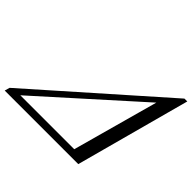

<svg xmlns="http://www.w3.org/2000/svg" viewBox="-209 -937 1148 1148"><g transform="rotate(45 365.0 -363.0)"><path d="M42 -46H498L648 -590ZM-44 0 -35 -32 750 -726H774L578 0Z"/></g></svg>

Font: Old Standard TT
Style: Italic
Weight: 400
Italic angle: -15.2°
Designer: Alexey Kryukov <alexios@thessalonica.org.ru>
Version: Version 2.2